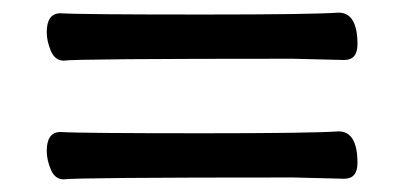

<svg xmlns="http://www.w3.org/2000/svg" viewBox="-20 -402 640 304"><path d="M81 -306Q67 -306 60.5 -321.5Q54 -337 54 -351Q54 -381 76 -381Q106 -379 302 -379Q474 -379 516 -382Q546 -382 546 -332Q546 -307 525 -307L444 -309Q99 -309 81 -306ZM81 -118Q67 -118 60.5 -133.5Q54 -149 54 -163Q54 -193 76 -193Q106 -191 302 -191Q474 -191 516 -194Q546 -194 546 -144Q546 -119 525 -119L444 -121Q99 -121 81 -118Z"/></svg>

Font: LXGW WenKai TC
Style: Bold
Weight: 700
Designer: LXGW / Fontworks Inc.
Foundry: LXGW / Fontworks Inc.
Version: Version 1.330;April 28, 2024